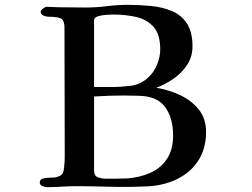

<svg xmlns="http://www.w3.org/2000/svg" viewBox="-20 -769 1040 792"><path d="M694 -210Q694 -284 660 -329Q626 -374 547 -374Q534 -374 520 -374.5Q506 -375 492 -375Q461 -375 430 -374Q399 -373 368 -371V-67Q368 -44 383 -38Q398 -32 417 -32Q439 -32 460.5 -32Q482 -32 504 -33Q558 -37 601 -56.5Q644 -76 669 -114Q694 -152 694 -210ZM641 -565Q641 -627 614 -657.5Q587 -688 543.5 -698.5Q500 -709 448 -709Q440 -709 420.5 -708Q401 -707 384.5 -702Q368 -697 368 -685V-410H438Q478 -410 518.5 -415Q559 -420 590 -448Q614 -469 627.5 -501.5Q641 -534 641 -565ZM830 -224Q830 -151 792.5 -98.5Q755 -46 687 -20Q641 -3 592.5 -0.5Q544 2 496 2Q446 2 395 0.5Q344 -1 294 -1Q264 -1 233.5 1Q203 3 173 3Q166 3 155 -1.5Q144 -6 144 -16Q144 -29 157.5 -32.5Q171 -36 187 -36Q203 -36 211 -38Q233 -43 238.5 -54Q244 -65 245 -86Q247 -103 247 -120.5Q247 -138 247 -154Q247 -279 246.5 -404Q246 -529 246 -653Q246 -689 227.5 -694.5Q209 -700 180 -700Q171 -700 159.5 -704.5Q148 -709 148 -721Q148 -727 157.5 -734Q167 -741 172 -741Q185 -741 198 -740Q211 -739 224 -739Q251 -739 278.5 -738.5Q306 -738 333 -738Q377 -738 420.5 -743.5Q464 -749 507 -749Q554 -749 601.5 -744.5Q649 -740 688 -724Q727 -708 750.5 -673Q774 -638 774 -578Q774 -535 752 -501.5Q730 -468 696 -444.5Q662 -421 625 -407Q674 -399 721 -377.5Q768 -356 799 -318.5Q830 -281 830 -224Z"/></svg>

Font: Kaisei HarunoUmi
Style: Bold
Weight: 700
Designer: Font-Kai, 金井和夫
Foundry: KAZUO KANAI
Version: Version 5.003